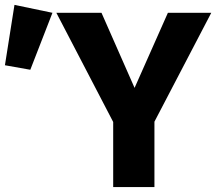

<svg xmlns="http://www.w3.org/2000/svg" viewBox="-238 -763 882 783"><path d="M391.8 -266.7V0H223.6V-265.6L-8.2 -710.8H175.9L310.8 -404.6L446.7 -710.8H623.6ZM-179 -743.1 -24.1 -710.8 -114.4 -478.5 -217.9 -496.9Z"/></svg>

Font: FiraCode Nerd Font
Style: Bold
Weight: 700
Designer: Carrois Corporate, Edenspiekermann AG, Nikita Prokopov
Foundry: Carrois Corporate, Edenspiekermann AG, Nikita Prokopov
Version: Version 6.002;Nerd Fonts 2.1.0